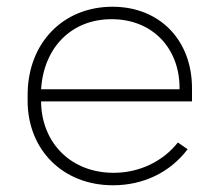

<svg xmlns="http://www.w3.org/2000/svg" viewBox="-20 -545 652 570"><path d="M315 5H316C404 5 484 -32 537 -102L508 -122C465 -67 395 -32 318 -32H317C193 -32 105 -118 102 -240V-244H550V-283C550 -426 454 -525 314 -525C167 -525 62 -417 62 -263V-246C62 -100 167 5 315 5ZM102 -280C110 -405 193 -488 311 -488H312C429 -488 511 -406 513 -288V-280Z"/></svg>

Font: Fixel Display ExtraLight
Style: Regular
Weight: 200
Designer: AlfaBravo + MacPaw
Foundry: Kyrylo Tkachov, Marchela Mozhyna, Serhii Makarenko, Maria Weinstein, Zakhar Kryvoshyya
Version: Version 1.211